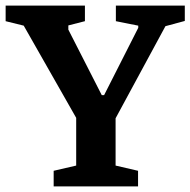

<svg xmlns="http://www.w3.org/2000/svg" viewBox="-35 -668 682 688"><path d="M157.3 0V-56L238 -74.7V-245.7L50 -576.1L-14.8 -592.1V-648H269.3V-592.1L209.9 -576.9V-561.8L329.6 -327.2H338.1L460.4 -568.3V-576.1L380.2 -592.1V-648H627.2V-592.9L557.8 -574.2L379.2 -244.1V-74.7L459.7 -56V0Z"/></svg>

Font: Faustina Light
Style: Regular
Weight: 300
Designer: Alfonso Garcia
Foundry: http://www.omnibus-type.com
Version: Version 1.200